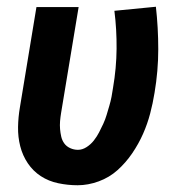

<svg xmlns="http://www.w3.org/2000/svg" viewBox="-20 -541 540 569"><path d="M210 8Q181 8 152.5 2Q124 -4 101 -19Q78 -34 62.5 -57Q47 -80 40 -107.5Q33 -135 33.5 -164.5Q34 -194 39 -223L88 -520H213L161 -206Q159 -194 158 -182Q157 -170 158 -158.5Q159 -147 161.5 -136Q164 -125 170.5 -116Q177 -107 188 -102Q199 -97 211 -97Q224 -97 236.5 -105Q249 -113 258 -124.5Q267 -136 273.5 -148.5Q280 -161 286 -174Q292 -187 296 -200.5Q300 -214 304 -227.5Q308 -241 310.5 -254Q313 -267 315 -281Q325 -339 325.5 -396.5Q326 -454 319 -509L442 -521Q449 -459 449 -395Q449 -331 438 -266Q433 -235 425 -204.5Q417 -174 404 -144.5Q391 -115 372 -87Q353 -59 328.5 -37Q304 -15 272.5 -3.5Q241 8 210 8Z"/></svg>

Font: Iosevka Extrabold Oblique
Style: Regular
Weight: 800
Italic angle: -9°
Monospace: yes
Designer: Belleve Invis
Foundry: Belleve Invis
Version: Version 32.5.0; ttfautohint (v1.8.4)